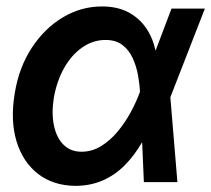

<svg xmlns="http://www.w3.org/2000/svg" viewBox="-20 -573 665 604"><path d="M216.3 11.7Q146.5 10.7 98.9 -26.6Q51.3 -64 31.7 -129.4Q12.2 -194.8 26.4 -279.8Q39.6 -360.8 79.6 -422.1Q119.6 -483.4 177.2 -518.1Q234.9 -552.7 300.8 -552.7Q348.6 -552.7 382.8 -534.9Q417 -517.1 438.7 -486.1Q460.4 -455.1 469.2 -414.1L511.7 -417.5L515.6 -270.5L538.1 0H432.6L420.4 -282.2Q419.4 -307.1 414.3 -335.7Q409.2 -364.3 397.7 -389.6Q386.2 -415 365.5 -431.2Q344.7 -447.3 312 -447.3Q272.5 -447.3 238.8 -423.8Q205.1 -400.4 181.9 -359.4Q158.7 -318.4 149.4 -265.6Q141.6 -216.8 149.7 -178.2Q157.7 -139.6 179.9 -117.7Q202.1 -95.7 236.3 -95.7Q269.5 -95.7 298.3 -113.5Q327.1 -131.3 350.3 -159.4Q373.5 -187.5 390.4 -218.5Q407.2 -249.5 417 -275.4L519.5 -545.9H624.5L517.6 -271.5L464.8 -128.9L426.3 -124.5Q403.3 -84.5 372.8 -53.5Q342.3 -22.5 303.2 -5.4Q264.2 11.7 216.3 11.7Z"/></svg>

Font: Inter Tight SemiBold
Style: Italic
Weight: 600
Italic angle: -9.39999°
Designer: Rasmus Andersson
Foundry: rsms
Version: Version 3.004